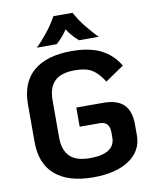

<svg xmlns="http://www.w3.org/2000/svg" viewBox="-99 -999 873 1085"><g transform="rotate(-10 337.0 -456.0)"><path d="M55 -243V-457Q55 -583 130.5 -647.5Q206 -712 349 -712Q452 -712 517.5 -679Q583 -646 621 -581L514 -508Q483 -558 448 -580Q413 -602 349 -602Q269 -602 232.5 -565.5Q196 -529 196 -457V-243Q196 -171 232.5 -134.5Q269 -98 349 -98Q419 -98 455.5 -121.5Q492 -145 492 -190V-221Q492 -283 435 -283H321V-393H475Q555 -393 593 -356Q631 -319 631 -241V-180Q631 -90 555 -39Q479 12 349 12Q206 12 130.5 -52.5Q55 -117 55 -243ZM283 -924H393Q417 -879 453.5 -834Q490 -789 516 -765H402Q362 -800 338 -839Q314 -800 274 -765H160Q186 -789 222.5 -834Q259 -879 283 -924Z"/></g></svg>

Font: KoHo
Style: Bold
Weight: 700
Designer: Cadson Demak & Katatrad Team
Foundry: Cadson Demak Co.,Ltd.
Version: Version 1.000; ttfautohint (v1.6)